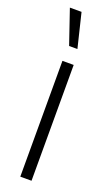

<svg xmlns="http://www.w3.org/2000/svg" viewBox="-143 -752 457 785"><g transform="rotate(20 85.0 -359.5)"><path d="M15.6 -718.8H66.4L102.5 -570.3H66.4ZM61.5 0V-503.9H110.4V0Z"/></g></svg>

Font: Post No Bills Colombo
Style: Regular
Weight: 500
Designer: Kosala Senevirathne, Siva Puranthara, Lasantha Premarathna, Tharique Azeez
Foundry: Mooniak
Version: Version 1.220 ; ttfautohint (v1.5)